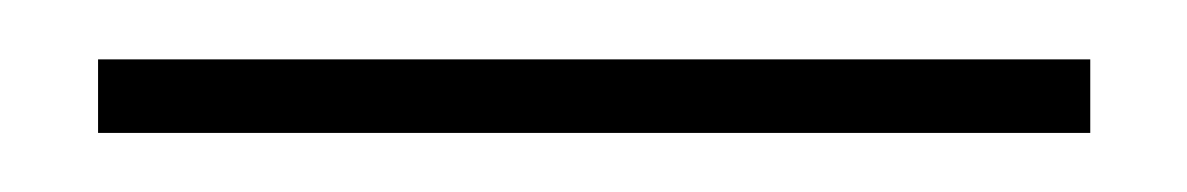

<svg xmlns="http://www.w3.org/2000/svg" viewBox="-20 -732 402 65"><path d="M13.2 -687V-711.9H349.1V-687Z"/></svg>

Font: SVN-Playfair Display
Style: Bold
Weight: 700
Designer: Claus Eggers Sørensen
Foundry: Claus Eggers Sørensen
Version: Version 1.004;PS 001.004;hotconv 1.0.70;makeotf.lib2.5.58329